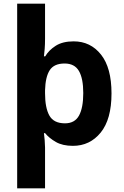

<svg xmlns="http://www.w3.org/2000/svg" viewBox="-20 -780 672 1040"><path d="M584 -274Q584 -134 525.5 -62Q467 10 375 10Q319 10 282.5 -11Q246 -32 224 -59H218Q220 -45 222 -21Q224 3 224 19V240H73V-760H224V-570Q224 -540 222 -514.5Q220 -489 218 -475H225Q245 -509 282.5 -532.5Q320 -556 379 -556Q470 -556 527 -484.5Q584 -413 584 -274ZM431 -276Q431 -355 407.5 -395.5Q384 -436 330 -436Q273 -436 249.5 -400Q226 -364 224 -291V-275Q224 -196 247.5 -154Q271 -112 332 -112Q385 -112 408 -154Q431 -196 431 -276Z"/></svg>

Font: Noto Sans Khmer UI
Style: Bold
Weight: 700
Designer: Danh Hong and the Monotype Design Team
Foundry: Monotype Imaging Inc.
Version: Version 2.002; ttfautohint (v1.8.4.7-5d5b)